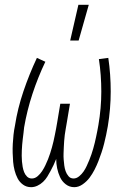

<svg xmlns="http://www.w3.org/2000/svg" viewBox="-20 -768 540 796"><path d="M109 8Q90 8 75.5 -2.5Q61 -13 53 -28.5Q45 -44 40.5 -61.5Q36 -79 34.5 -97Q33 -115 32.5 -134Q32 -153 33 -171.5Q34 -190 36 -209Q38 -228 42 -247Q53 -318 77 -389Q101 -460 133 -528L168 -512Q137 -447 114.5 -378.5Q92 -310 80 -240Q79 -229 77.5 -217Q76 -205 74.5 -193Q73 -181 72 -169Q71 -157 70.5 -145.5Q70 -134 70 -122.5Q70 -111 71 -99Q72 -87 74 -76Q76 -65 80 -54.5Q84 -44 92 -36Q100 -28 112 -28Q125 -28 136 -37.5Q147 -47 154.5 -58.5Q162 -70 168 -82.5Q174 -95 179 -107.5Q184 -120 188 -132.5Q192 -145 195.5 -157.5Q199 -170 202 -183Q205 -196 207.5 -209Q210 -222 212.5 -234.5Q215 -247 217 -260L230 -338H270L257 -260Q255 -247 252.5 -234Q250 -221 248.5 -208.5Q247 -196 246 -183Q245 -170 244.5 -157.5Q244 -145 243.5 -132Q243 -119 244 -106.5Q245 -94 246.5 -82Q248 -70 252 -58.5Q256 -47 264 -37.5Q272 -28 285 -28Q297 -28 308 -37Q319 -46 326.5 -57Q334 -68 339.5 -80Q345 -92 350 -104Q355 -116 359 -128Q363 -140 366.5 -152Q370 -164 373 -176.5Q376 -189 378.5 -201Q381 -213 383.5 -225.5Q386 -238 388 -250Q400 -320 400 -388.5Q400 -457 390 -523L429 -528Q439 -460 439 -388.5Q439 -317 427 -245Q424 -227 420 -208.5Q416 -190 411.5 -172Q407 -154 401 -136Q395 -118 388 -100Q381 -82 372 -64.5Q363 -47 351.5 -31.5Q340 -16 323 -4Q306 8 288 8Q268 8 252.5 -4Q237 -16 229 -33.5Q221 -51 217 -70Q213 -89 213 -109Q208 -96 202 -83.5Q196 -71 189.5 -59Q183 -47 176 -35.5Q169 -24 158.5 -14Q148 -4 135 2Q122 8 109 8ZM271 -600 305 -748H348L306 -600Z"/></svg>

Font: Iosevka Extralight Oblique
Style: Regular
Weight: 200
Italic angle: -9°
Monospace: yes
Designer: Belleve Invis
Foundry: Belleve Invis
Version: Version 32.5.0; ttfautohint (v1.8.4)